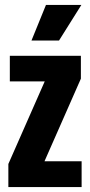

<svg xmlns="http://www.w3.org/2000/svg" viewBox="-20 -761 367 781"><path d="M14 0V-94L162 -430H20V-534H309V-441L161 -105H312V0ZM108 -596 167 -741H311L220 -596Z"/></svg>

Font: Mona Sans Condensed
Style: Bold
Weight: 700
Width: 3
Designer: Deni Anggara
Foundry: GitHub
Version: Version 2.000